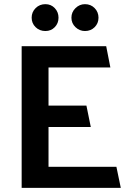

<svg xmlns="http://www.w3.org/2000/svg" viewBox="-20 -902 620 922"><path d="M198 -882Q225 -882 243 -863Q261 -844 261 -817Q261 -790 243 -771.5Q225 -753 198 -753Q170 -753 151 -771.5Q132 -790 132 -817Q132 -844 151 -863Q170 -882 198 -882ZM388 -882Q416 -882 434.5 -863Q453 -844 453 -817Q453 -790 434.5 -771.5Q416 -753 388 -753Q362 -753 342.5 -771.5Q323 -790 323 -817Q323 -844 342.5 -863Q362 -882 388 -882ZM560 0H84V-680H490L510 -578H213V-395H395L416 -292H213V-101H539Z"/></svg>

Font: Palanquin
Style: Bold
Weight: 700
Designer: Pria Ravichandran
Version: Version 1.0.4